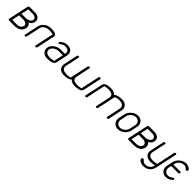

<svg xmlns="http://www.w3.org/2000/svg" viewBox="501 -2386 4402 4402"><g transform="rotate(45 2702.0 -185.0)"><path d="M147 -522Q150 -534 159.5 -543Q169 -552 183 -552H357Q397 -552 429 -540.5Q461 -529 482.5 -509Q504 -489 512.5 -460.5Q521 -432 514 -398Q507 -366 493 -344.5Q479 -323 463.5 -309.5Q448 -296 434 -290L412 -280Q435 -274 448 -257.5Q461 -241 467 -221.5Q473 -202 473 -183Q473 -164 471 -154Q457 -85 398.5 -42.5Q340 0 240 0H65Q53 -1 47 -11Q41 -21 43 -33ZM148 -247 108 -61H253Q289 -61 315 -69Q341 -77 358.5 -90Q376 -103 385.5 -119.5Q395 -136 399 -154Q404 -177 395 -194.5Q386 -212 369.5 -223.5Q353 -235 332 -241Q311 -247 293 -247ZM306 -310Q324 -310 347 -315Q370 -320 391.5 -330.5Q413 -341 429.5 -357.5Q446 -374 451 -398Q455 -416 450 -432.5Q445 -449 432 -462Q419 -475 397 -483Q375 -491 345 -491H200L161 -310Z M1001 -484Q999 -484 993.5 -484.5Q988 -485 984 -485Q965 -489 935 -492.5Q905 -496 876 -496Q846 -496 815.5 -488.5Q785 -481 758.5 -465Q732 -449 712.5 -425Q693 -401 686 -367L615 -33Q612 -20 601.5 -11Q591 -2 580 -2Q566 -2 560.5 -11Q555 -20 558 -33L629 -367Q638 -409 661.5 -443.5Q685 -478 718 -503Q751 -528 790.5 -541.5Q830 -555 871 -555Q896 -555 931 -553.5Q966 -552 996 -543.5Q1026 -535 1044.5 -517Q1063 -499 1056 -465L963 -29Q961 -17 951 -9Q941 -1 927 -1Q914 -1 908 -9Q902 -17 904 -29Z M1516 -365Q1522 -393 1519.5 -417Q1517 -441 1503.5 -458Q1490 -475 1464 -484.5Q1438 -494 1396 -493Q1360 -491 1331.5 -478.5Q1303 -466 1275 -440Q1269 -435 1262 -432Q1255 -429 1250 -429Q1238 -429 1232 -438.5Q1226 -448 1228 -459Q1231 -471 1236 -476Q1278 -513 1321.5 -532Q1365 -551 1416 -551Q1469 -551 1503.5 -535.5Q1538 -520 1556 -492.5Q1574 -465 1577.5 -428.5Q1581 -392 1572 -350L1517 -92Q1509 -57 1482.5 -38.5Q1456 -20 1422 -11.5Q1388 -3 1352 -1.5Q1316 0 1289 0Q1250 0 1217 -14.5Q1184 -29 1161.5 -54Q1139 -79 1129.5 -113.5Q1120 -148 1129 -188Q1137 -225 1161 -257Q1185 -289 1219 -313Q1253 -337 1293 -351Q1333 -365 1373 -365ZM1504 -307H1361Q1336 -307 1309 -298Q1282 -289 1257.5 -273.5Q1233 -258 1214 -236Q1195 -214 1188 -188Q1181 -155 1189.5 -131Q1198 -107 1217 -91Q1236 -75 1262 -67Q1288 -59 1316 -59Q1344 -59 1381.5 -63Q1419 -67 1454 -75Z M2438 -525Q2440 -536 2449.5 -545Q2459 -554 2473 -554Q2486 -554 2492.5 -545Q2499 -536 2497 -525L2405 -91Q2398 -58 2371.5 -39.5Q2345 -21 2311.5 -12.5Q2278 -4 2242 -2Q2206 0 2180 0Q2101 0 2042 -58Q2018 -36 1990 -24Q1962 -12 1933.5 -7Q1905 -2 1878.5 -1Q1852 0 1832 0Q1792 0 1758 -14Q1724 -28 1701.5 -52.5Q1679 -77 1669.5 -111.5Q1660 -146 1669 -187L1740 -523Q1743 -535 1753 -544Q1763 -553 1777 -553Q1788 -553 1794.5 -544Q1801 -535 1798 -523L1726 -185Q1720 -148 1730.5 -123.5Q1741 -99 1762 -84.5Q1783 -70 1811.5 -64Q1840 -58 1872 -58Q1931 -58 1992 -72L2089 -525Q2091 -536 2101 -545Q2111 -554 2124 -554Q2138 -554 2143.5 -545Q2149 -536 2147 -525L2074 -181Q2066 -145 2076 -121.5Q2086 -98 2108 -83.5Q2130 -69 2159.5 -63.5Q2189 -58 2221 -58Q2249 -58 2282 -62.5Q2315 -67 2342 -74Z M2581 -29Q2579 -17 2569 -8.5Q2559 0 2546 0Q2532 0 2526.5 -8.5Q2521 -17 2523 -29L2616 -464Q2623 -496 2648.5 -514Q2674 -532 2707.5 -541Q2741 -550 2776.5 -552Q2812 -554 2839 -554Q2918 -554 2975 -496Q2999 -517 3027.5 -529Q3056 -541 3084.5 -546.5Q3113 -552 3140 -553Q3167 -554 3187 -554Q3227 -554 3261 -540Q3295 -526 3318 -501.5Q3341 -477 3350.5 -442.5Q3360 -408 3351 -367L3280 -31Q3277 -19 3266 -10Q3255 -1 3242 -1Q3230 -1 3224 -10Q3218 -19 3221 -31L3292 -367Q3298 -404 3288 -429Q3278 -454 3257 -469Q3236 -484 3207 -490Q3178 -496 3146 -496Q3111 -496 3079.5 -488.5Q3048 -481 3023 -468L2929 -29Q2927 -17 2917.5 -8.5Q2908 0 2894 0Q2881 0 2875 -8.5Q2869 -17 2871 -29L2944 -373Q2952 -409 2942 -432.5Q2932 -456 2910 -470.5Q2888 -485 2858 -490.5Q2828 -496 2797 -496Q2769 -496 2736.5 -491.5Q2704 -487 2677 -480Z M3459 -344Q3468 -387 3492.5 -424.5Q3517 -462 3551 -490Q3585 -518 3625.5 -534Q3666 -550 3708 -550Q3750 -550 3784 -534Q3818 -518 3839.5 -490Q3861 -462 3868.5 -424.5Q3876 -387 3867 -344L3838 -205Q3829 -163 3805 -125.5Q3781 -88 3747.5 -60Q3714 -32 3673.5 -16Q3633 0 3591 0Q3549 0 3515 -16Q3481 -32 3459.5 -60Q3438 -88 3429.5 -125.5Q3421 -163 3430 -205ZM3489 -205Q3482 -174 3487.5 -147.5Q3493 -121 3509 -101.5Q3525 -82 3549 -70.5Q3573 -59 3604 -59Q3632 -59 3660.5 -70.5Q3689 -82 3713 -101.5Q3737 -121 3755 -147.5Q3773 -174 3780 -205L3810 -345Q3817 -378 3810.5 -404.5Q3804 -431 3788 -450.5Q3772 -470 3748 -480.5Q3724 -491 3696 -491Q3667 -491 3638.5 -480.5Q3610 -470 3585.5 -451Q3561 -432 3543 -404.5Q3525 -377 3518 -344Z M4018 -522Q4021 -534 4030.5 -543Q4040 -552 4054 -552H4228Q4268 -552 4300 -540.5Q4332 -529 4353.5 -509Q4375 -489 4383.5 -460.5Q4392 -432 4385 -398Q4378 -366 4364 -344.5Q4350 -323 4334.5 -309.5Q4319 -296 4305 -290L4283 -280Q4306 -274 4319 -257.5Q4332 -241 4338 -221.5Q4344 -202 4344 -183Q4344 -164 4342 -154Q4328 -85 4269.5 -42.5Q4211 0 4111 0H3936Q3924 -1 3918 -11Q3912 -21 3914 -33ZM4019 -247 3979 -61H4124Q4160 -61 4186 -69Q4212 -77 4229.5 -90Q4247 -103 4256.5 -119.5Q4266 -136 4270 -154Q4275 -177 4266 -194.5Q4257 -212 4240.5 -223.5Q4224 -235 4203 -241Q4182 -247 4164 -247ZM4177 -310Q4195 -310 4218 -315Q4241 -320 4262.5 -330.5Q4284 -341 4300.5 -357.5Q4317 -374 4322 -398Q4326 -416 4321 -432.5Q4316 -449 4303 -462Q4290 -475 4268 -483Q4246 -491 4216 -491H4071L4032 -310Z M4841 -18Q4831 29 4811.5 66.5Q4792 104 4761.5 130.5Q4731 157 4689.5 171.5Q4648 186 4595 186Q4560 186 4532 176Q4504 166 4485 152Q4466 138 4456.5 121.5Q4447 105 4450 93Q4452 82 4463.5 72Q4475 62 4486 62Q4497 62 4504.5 69.5Q4512 77 4522 86H4521Q4535 101 4555 114.5Q4575 128 4607 128Q4655 128 4686.5 113.5Q4718 99 4738 77.5Q4758 56 4768 31Q4778 6 4783 -17Q4766 -11 4745.5 -8Q4725 -5 4704.5 -3.5Q4684 -2 4667 -1.5Q4650 -1 4641 -1H4634Q4593 -1 4559.5 -14.5Q4526 -28 4503.5 -52.5Q4481 -77 4472 -111.5Q4463 -146 4472 -188L4544 -526Q4546 -537 4555.5 -545Q4565 -553 4579 -553Q4590 -553 4596.5 -545Q4603 -537 4601 -526L4529 -188Q4522 -154 4530.5 -130Q4539 -106 4558.5 -90.5Q4578 -75 4604.5 -67.5Q4631 -60 4660 -60Q4688 -60 4724 -63.5Q4760 -67 4795 -75L4891 -526Q4893 -537 4903 -545Q4913 -553 4926 -553Q4940 -553 4945.5 -545Q4951 -537 4949 -526Z M5275 -109Q5284 -118 5299 -118Q5312 -118 5317.5 -109Q5323 -100 5320 -87Q5318 -78 5309 -71Q5274 -38 5231 -19.5Q5188 -1 5143 -1Q5101 -1 5067.5 -17Q5034 -33 5012.5 -60.5Q4991 -88 4982.5 -124.5Q4974 -161 4983 -203L5015 -354Q5024 -396 5048 -432.5Q5072 -469 5105.5 -496.5Q5139 -524 5179 -540Q5219 -556 5261 -556Q5285 -556 5311.5 -548.5Q5338 -541 5359.5 -529Q5381 -517 5393.5 -501.5Q5406 -486 5403 -469Q5400 -457 5390 -448Q5380 -439 5367 -439Q5357 -439 5350.5 -444.5Q5344 -450 5338 -457Q5325 -471 5306.5 -484Q5288 -497 5249 -497Q5220 -497 5192 -486.5Q5164 -476 5140 -457.5Q5116 -439 5098.5 -412.5Q5081 -386 5074 -354L5069 -328H5292Q5305 -328 5312 -320Q5319 -312 5317 -299Q5314 -286 5303 -277.5Q5292 -269 5279 -269H5056L5042 -203Q5037 -178 5041 -152.5Q5045 -127 5059 -106.5Q5073 -86 5097 -73Q5121 -60 5156 -60Q5192 -60 5223 -76Q5254 -92 5274 -108Z"/></g></svg>

Font: VDS
Style: Thin Italic
Weight: 100
Width: 0
Designer: artmaker
Foundry: artmaker
Version: Version 1.000 2012 initial release